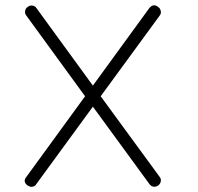

<svg xmlns="http://www.w3.org/2000/svg" viewBox="-20 -718 762 738"><path d="M86 -5Q66 -20 82 -39L307 -348L82 -657Q75 -665 76.5 -675.5Q78 -686 86 -691Q94 -698 104.5 -696.5Q115 -695 120 -687L337 -389L554 -687Q570 -706 588 -691Q596 -686 598 -675.5Q600 -665 593 -657L367 -348L593 -39Q600 -31 598 -21Q596 -11 588 -5Q580 0 574 0Q562 0 554 -11L337 -308L120 -11Q114 0 101 0Q94 0 86 -5Z"/></svg>

Font: Quicksand
Style: Regular
Weight: 400
Designer: Andrew Paglinawan
Foundry: Andrew Paglinawan
Version: 1.002